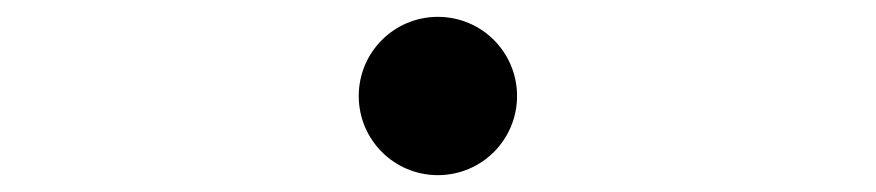

<svg xmlns="http://www.w3.org/2000/svg" viewBox="-20 -494 1040 228"><path d="M406 -380C406 -328 448 -286 500 -286C552 -286 594 -328 594 -380C594 -432 552 -474 500 -474C448 -474 406 -432 406 -380Z"/></svg>

Font: Source Han Sans SC Light
Style: Regular
Weight: 300
Designer: Ryoko NISHIZUKA (kana & ideographs); Paul D. Hunt (Latin, Greek & Cyrillic); Wenlong ZHANG (bopomofo); Sandoll Communica
Foundry: Adobe Systems Incorporated
Version: Version 1.004;PS 1.004;hotconv 1.0.82;makeotf.lib2.5.63406